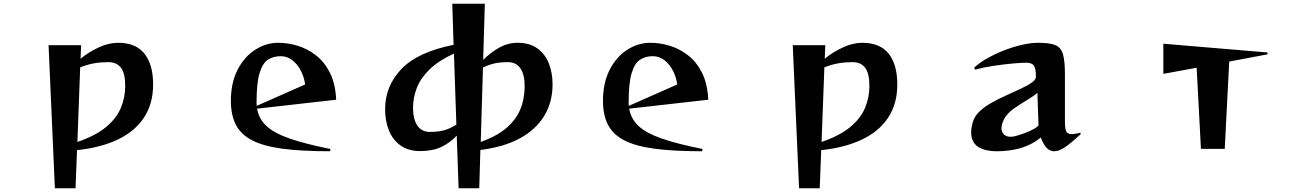

<svg xmlns="http://www.w3.org/2000/svg" viewBox="-20 -800 7040 1032"><path d="M275 212 241 -557H416L413 -484Q453 -518 508 -544Q563 -570 615 -570Q710 -570 756.5 -511.5Q803 -453 803 -346Q803 -241 753 -166.5Q703 -92 611 -49Q519 -6 394 7L386 212ZM396 -37Q495 -71 551 -118Q607 -165 630 -221Q653 -277 653 -338Q653 -406 630 -436Q607 -466 563 -466Q523 -466 487.5 -460Q452 -454 411 -438Z M1753 13Q1599 13 1496 -1Q1393 -15 1333 -47Q1273 -79 1247 -131Q1221 -183 1221 -258Q1221 -355 1257 -425Q1293 -495 1351.5 -532.5Q1410 -570 1475 -570Q1527 -570 1580 -554Q1633 -538 1679 -502Q1725 -466 1754 -407.5Q1783 -349 1787 -264L1362 -216Q1371 -161 1412.5 -122.5Q1454 -84 1538 -55Q1622 -26 1757 1ZM1620 -346Q1615 -385 1597 -420Q1579 -455 1551 -476.5Q1523 -498 1489 -498Q1449 -498 1420 -479Q1391 -460 1375 -406.5Q1359 -353 1359 -250Q1359 -245 1359 -240.5Q1359 -236 1360 -231Z M2445 212 2435 -71Q2401 -34 2354 -11Q2307 12 2238 12Q2175 12 2133 -18Q2091 -48 2070.5 -99Q2050 -150 2050 -213Q2050 -338 2138 -429.5Q2226 -521 2418 -559L2411 -780H2586L2577 -478Q2612 -514 2660 -542Q2708 -570 2762 -570Q2826 -570 2867.5 -540.5Q2909 -511 2929.5 -460.5Q2950 -410 2950 -346Q2950 -250 2904.5 -176Q2859 -102 2772.5 -55.5Q2686 -9 2562 6L2556 212ZM2420 -512Q2337 -474 2288.5 -426.5Q2240 -379 2220 -326.5Q2200 -274 2200 -221Q2200 -160 2223 -125.5Q2246 -91 2290 -91Q2332 -91 2364 -99Q2396 -107 2433 -130ZM2564 -37Q2637 -63 2683.5 -97.5Q2730 -132 2755.5 -172Q2781 -212 2790.5 -254.5Q2800 -297 2800 -338Q2800 -400 2777 -433Q2754 -466 2710 -466Q2670 -466 2639.5 -459.5Q2609 -453 2576 -437Z M3753 13Q3599 13 3496 -1Q3393 -15 3333 -47Q3273 -79 3247 -131Q3221 -183 3221 -258Q3221 -355 3257 -425Q3293 -495 3351.5 -532.5Q3410 -570 3475 -570Q3527 -570 3580 -554Q3633 -538 3679 -502Q3725 -466 3754 -407.5Q3783 -349 3787 -264L3362 -216Q3371 -161 3412.5 -122.5Q3454 -84 3538 -55Q3622 -26 3757 1ZM3620 -346Q3615 -385 3597 -420Q3579 -455 3551 -476.5Q3523 -498 3489 -498Q3449 -498 3420 -479Q3391 -460 3375 -406.5Q3359 -353 3359 -250Q3359 -245 3359 -240.5Q3359 -236 3360 -231Z M4275 212 4241 -557H4416L4413 -484Q4453 -518 4508 -544Q4563 -570 4615 -570Q4710 -570 4756.5 -511.5Q4803 -453 4803 -346Q4803 -241 4753 -166.5Q4703 -92 4611 -49Q4519 -6 4394 7L4386 212ZM4396 -37Q4495 -71 4551 -118Q4607 -165 4630 -221Q4653 -277 4653 -338Q4653 -406 4630 -436Q4607 -466 4563 -466Q4523 -466 4487.5 -460Q4452 -454 4411 -438Z M5790 -80Q5744 -37 5709 -12Q5674 13 5646 13Q5624 13 5606.5 -4.5Q5589 -22 5574 -61Q5543 -34 5498 -15.5Q5453 3 5401 9Q5385 11 5370 12Q5355 13 5341 13Q5200 13 5200 -88Q5200 -100 5202 -113Q5204 -126 5208 -141Q5217 -174 5244.5 -200.5Q5272 -227 5311 -248.5Q5350 -270 5391 -288.5Q5432 -307 5467.5 -323.5Q5503 -340 5525.5 -356Q5548 -372 5548 -388Q5548 -432 5537 -447.5Q5526 -463 5495 -463Q5473 -463 5427 -459Q5381 -455 5326 -447Q5271 -439 5221 -426L5216 -436Q5243 -462 5285.5 -486Q5328 -510 5376.5 -529Q5425 -548 5473 -559Q5521 -570 5560 -570Q5622 -570 5652.5 -557.5Q5683 -545 5693.5 -508.5Q5704 -472 5704 -399V-146Q5704 -110 5710.5 -94.5Q5717 -79 5741 -79Q5749 -79 5760.5 -81Q5772 -83 5786 -86ZM5556 -301Q5534 -282 5497.5 -260.5Q5461 -239 5427 -214.5Q5393 -190 5377 -160Q5363 -132 5363 -111Q5363 -91 5375.5 -78Q5388 -65 5411 -65Q5416 -65 5421.5 -65.5Q5427 -66 5432 -67Q5452 -72 5478 -81Q5504 -90 5528 -102Q5552 -114 5562 -126Z M6435 0 6412 -436 6233 -403V-565L6793 -518V-508L6587 -469L6563 0Z"/></svg>

Font: Reggae One
Style: Regular
Weight: 400
Designer: Fontworks Inc.
Foundry: Fontworks Inc.
Version: Version 1.100